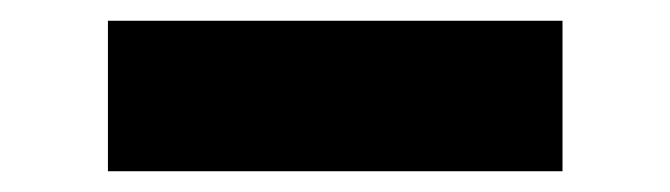

<svg xmlns="http://www.w3.org/2000/svg" viewBox="-20 -405 646 185"><path d="M522 -240H84V-385H522Z"/></svg>

Font: KN Bobohei
Style: Bold
Weight: 700
Designer: Kingnam Type Foundry
Version: Version 1.710;March 18, 2023